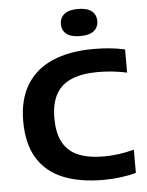

<svg xmlns="http://www.w3.org/2000/svg" viewBox="-56 -839 681 892"><g transform="rotate(-5 285.0 -393.0)"><path d="M391 7.5Q280 7.5 202.2 -24.5Q124.5 -56.5 83.5 -123.8Q42.5 -191 42.5 -296.5Q42.5 -396.5 83.8 -464.8Q125 -533 204.2 -567.8Q283.5 -602.5 397.5 -602.5Q435.5 -602.5 472 -599Q508.5 -595.5 543 -587.5V-479.5Q511 -486.5 477.5 -490.2Q444 -494 408 -494Q333.5 -494 284.5 -473.2Q235.5 -452.5 211.8 -409Q188 -365.5 188 -297.5Q188 -227 212 -183.8Q236 -140.5 283.5 -120.8Q331 -101 402 -101Q438.5 -101 473.2 -106Q508 -111 543 -120V-12Q509.5 -2.5 470.2 2.5Q431 7.5 391 7.5ZM341 -667.5Q298 -667.5 277 -684.5Q256 -701.5 256 -730.5Q256 -759.5 277 -776.8Q298 -794 341 -794Q384 -794 405 -776.8Q426 -759.5 426 -730.5Q426 -701.5 405 -684.5Q384 -667.5 341 -667.5Z"/></g></svg>

Font: Encode Sans SC SemiExpanded SemiBold
Style: Regular
Weight: 600
Width: 6
Designer: Multiple Designers
Foundry: Impallari Type
Version: Version 3.002